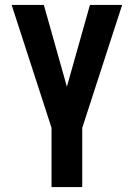

<svg xmlns="http://www.w3.org/2000/svg" viewBox="-20 -540 540 775"><path d="M188 215V-24L27 -520H157L250 -190L343 -520H473L312 -24V215Z"/></svg>

Font: Iosevka Extrabold
Style: Regular
Weight: 800
Monospace: yes
Designer: Belleve Invis
Foundry: Belleve Invis
Version: Version 32.5.0; ttfautohint (v1.8.4)